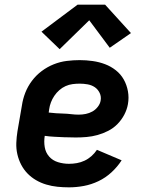

<svg xmlns="http://www.w3.org/2000/svg" viewBox="-20 -796 640 824"><path d="M276 8Q251 8 226.5 5.5Q202 3 178.5 -4Q155 -11 134.5 -23Q114 -35 98 -51.5Q82 -68 71 -89Q60 -110 54.5 -134Q49 -158 50 -183Q51 -208 55 -233L74 -343Q78 -371 88.5 -398Q99 -425 117 -449Q135 -473 159 -491Q183 -509 210.5 -520Q238 -531 266.5 -534.5Q295 -538 322 -538Q350 -538 378 -534Q406 -530 431 -520.5Q456 -511 477 -494.5Q498 -478 511 -455Q524 -432 529 -404.5Q534 -377 529 -349Q525 -326 513.5 -304Q502 -282 484.5 -264Q467 -246 444.5 -234.5Q422 -223 398.5 -216.5Q375 -210 351.5 -208Q328 -206 305 -206Q293 -206 281.5 -206.5Q270 -207 258 -207H256Q235 -208 214 -209Q193 -210 172 -213Q168 -188 172 -164.5Q176 -141 191 -124Q206 -107 229 -100Q252 -93 276 -93Q293 -93 310 -96Q327 -99 343 -106.5Q359 -114 372.5 -126Q386 -138 396 -153L502 -108Q484 -80 458.5 -56.5Q433 -33 402.5 -18.5Q372 -4 340 2Q308 8 276 8ZM318 -304Q333 -304 348 -307Q363 -310 376.5 -317.5Q390 -325 400 -338Q410 -351 412 -365Q415 -382 407.5 -397.5Q400 -413 386.5 -422Q373 -431 356 -434Q339 -437 322 -437Q307 -437 291.5 -435Q276 -433 261.5 -426.5Q247 -420 234.5 -409Q222 -398 213 -384.5Q204 -371 198.5 -356.5Q193 -342 191 -327L189 -313Q204 -311 220.5 -310Q237 -309 253.5 -308.5Q270 -308 286 -306Q302 -304 318 -304ZM236 -585 158 -660 313 -776H431L542 -654L451 -591L363 -709Z"/></svg>

Font: Iosevka Curly Extended
Style: Bold Italic
Weight: 700
Width: 7
Italic angle: -9°
Monospace: yes
Designer: Belleve Invis
Foundry: Belleve Invis
Version: Version 11.1.0; ttfautohint (v1.8.3)